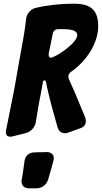

<svg xmlns="http://www.w3.org/2000/svg" viewBox="-20 -751 553 1042"><path d="M121 -29C148 -36 169 -60 174 -87L184 -146C189 -175 193 -204 200 -235L213 -306C214 -311 216 -314 221 -315C230 -315 231 -299 235 -279C250 -212 267 -148 286 -83L292 -61C300 -34 319 -28 332 -28C337 -28 343 -29 349 -31L416 -55C443 -64 446 -83 446 -94C446 -101 445 -107 442 -113L440 -120C437 -127 435 -133 432 -139L427 -151C424 -157 422 -163 419 -170C407 -199 394 -229 381 -261L354 -321C352 -326 351 -331 351 -336C351 -347 357 -356 368 -363C446 -417 513 -514 513 -609C513 -698 470 -731 382 -731C311 -731 242 -724 173 -708C146 -701 126 -678 122 -650C119 -619 114 -589 109 -557C92 -457 72 -355 56 -259L13 -45C12 -42 12 -39 12 -34C12 -17 21 -9 36 -9C40 -9 44 -10 49 -11ZM266 -566C269 -584 280 -593 298 -593H314C365 -593 399 -587 399 -560C399 -521 303 -454 265 -440C263 -439 260 -438 256 -438C244 -438 244 -451 244 -459ZM177 271C208 271 232 252 241 224L245 210C254 179 261 157 268 128L270 121C271 116 272 112 272 108C272 91 262 74 231 74C226 75 220 75 215 75H198L168 76C137 76 117 95 113 123L112 132C109 149 107 168 104 189L98 223C97 226 97 229 97 234C97 253 109 271 138 271Z"/></svg>

Font: Bangerz
Style: Bold
Weight: 700
Designer: vernon adams
Foundry: Vernon Adams
Version: Version 2.10;December 28, 2023;FontCreator 13.0.0.2683 64-bi